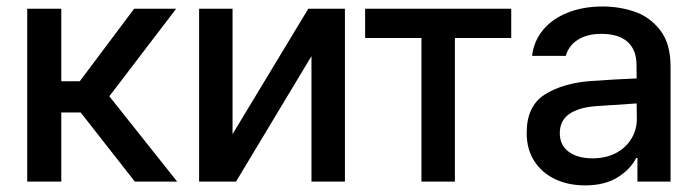

<svg xmlns="http://www.w3.org/2000/svg" viewBox="-20 -557 2140 589"><path d="M63.5 -530.3H168V-307.6H224.6L391.6 -530.3H520.5L315.4 -261.7L523.4 0H393.6L227.5 -211.9H168V0H63.5Z M925.8 -530.3H1038.1V0H935.5V-384.8L704.1 0H590.8V-530.3H693.4V-145.5Z M1100.1 -530.3H1548.3V-440.4H1375.5V0H1272.9V-440.4H1100.1Z M1793.9 -308.6Q1827.1 -311 1866.5 -313.2Q1905.8 -315.4 1933.1 -316.4L1932.6 -358.4Q1932.6 -403.8 1905.3 -428.5Q1877.9 -453.1 1825.2 -453.1Q1780.8 -453.1 1752.4 -434.8Q1724.1 -416.5 1715.8 -385.7H1612.3Q1617.2 -429.7 1645 -464.1Q1672.9 -498.5 1720.5 -517.8Q1768.1 -537.1 1829.1 -537.1Q1879.4 -537.1 1926 -521.5Q1972.7 -505.9 2004.9 -464.8Q2037.1 -423.8 2037.1 -352.5V0H1935.5V-72.3H1931.6Q1913.6 -37.1 1874.3 -12.7Q1835 11.7 1774.4 11.7Q1723.6 11.7 1683.1 -7.3Q1642.6 -26.4 1619.1 -62.7Q1595.7 -99.1 1595.7 -149.4Q1595.7 -231.9 1651.4 -267.1Q1707 -302.2 1793.9 -308.6ZM1797.9 -71.3Q1838.9 -71.3 1869.6 -87.6Q1900.4 -104 1917 -131.6Q1933.6 -159.2 1933.6 -191.4L1933.1 -239.7L1808.6 -231.4Q1755.4 -227.5 1726.3 -207.3Q1697.3 -187 1697.3 -148.4Q1697.3 -111.3 1724.9 -91.3Q1752.4 -71.3 1797.9 -71.3Z"/></svg>

Font: Pretendard Std Medium
Style: Regular
Weight: 500
Designer: Base glyphs from Inter by Rasmus Andersson; Hangeul glyphs from Noto Sans CJK(Source Han Sans) by Jang Soo-young and Kan
Foundry: Kil Hyung-jin
Version: Version 1.309